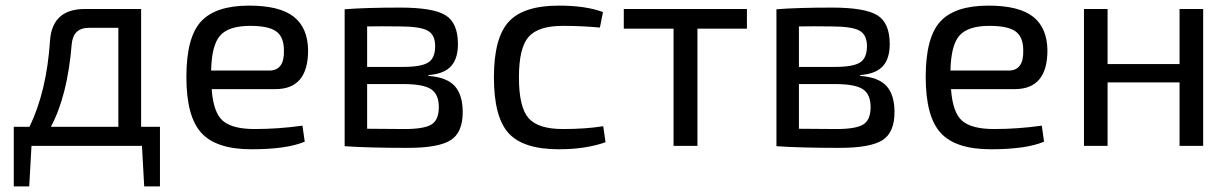

<svg xmlns="http://www.w3.org/2000/svg" viewBox="-20 -519 4379 683"><path d="M549 -68V144H493L485 0H92L84 144H29V-68H85Q146 -194 158 -375Q166 -487 282 -487H482V-68ZM401 -68V-420H296Q240 -420 235 -361Q220 -178 161 -68Z M886 -60Q970 -60 1056 -72L1064 -15Q1000 12 875 12Q749 12 696 -46.5Q643 -105 643 -245Q643 -386 695 -442.5Q747 -499 866 -499Q975 -499 1025 -459.5Q1075 -420 1076 -340Q1076 -202 960 -202H733Q739 -118 773 -89Q807 -60 886 -60ZM870 -427Q794 -427 763.5 -393Q733 -359 731 -268H938Q992 -268 990 -340Q990 -387 963 -407Q936 -427 870 -427Z M1504 -252V-249Q1570 -244 1598 -212.5Q1626 -181 1626 -120Q1626 -47 1582.5 -20Q1539 7 1431 7Q1289 7 1206 1V-486Q1279 -492 1404 -492Q1520 -492 1564.5 -465Q1609 -438 1609 -362Q1609 -310 1584 -283Q1559 -256 1504 -252ZM1401 -425Q1332 -426 1286 -425V-281H1414Q1478 -281 1503 -296.5Q1528 -312 1528 -355Q1528 -396 1500.5 -410.5Q1473 -425 1401 -425ZM1286 -61 1419 -60Q1488 -60 1514.5 -76Q1541 -92 1541 -138Q1541 -184 1513 -202Q1485 -220 1414 -220H1286Z M1968 -499Q2064 -499 2125 -476L2114 -421Q2048 -427 1982 -427Q1895 -427 1860.5 -388Q1826 -349 1826 -244Q1826 -138 1860 -99Q1894 -60 1982 -60Q2063 -60 2126 -70L2134 -13Q2063 12 1968 12Q1841 12 1789 -45.5Q1737 -103 1737 -244Q1737 -384 1789.5 -441.5Q1842 -499 1968 -499Z M2637 -417H2461V0H2376V-417H2199V-487H2637Z M3040 -252V-249Q3106 -244 3134 -212.5Q3162 -181 3162 -120Q3162 -47 3118.5 -20Q3075 7 2967 7Q2825 7 2742 1V-486Q2815 -492 2940 -492Q3056 -492 3100.5 -465Q3145 -438 3145 -362Q3145 -310 3120 -283Q3095 -256 3040 -252ZM2937 -425Q2868 -426 2822 -425V-281H2950Q3014 -281 3039 -296.5Q3064 -312 3064 -355Q3064 -396 3036.5 -410.5Q3009 -425 2937 -425ZM2822 -61 2955 -60Q3024 -60 3050.5 -76Q3077 -92 3077 -138Q3077 -184 3049 -202Q3021 -220 2950 -220H2822Z M3516 -60Q3600 -60 3686 -72L3694 -15Q3630 12 3505 12Q3379 12 3326 -46.5Q3273 -105 3273 -245Q3273 -386 3325 -442.5Q3377 -499 3496 -499Q3605 -499 3655 -459.5Q3705 -420 3706 -340Q3706 -202 3590 -202H3363Q3369 -118 3403 -89Q3437 -60 3516 -60ZM3500 -427Q3424 -427 3393.5 -393Q3363 -359 3361 -268H3568Q3622 -268 3620 -340Q3620 -387 3593 -407Q3566 -427 3500 -427Z M4260 -487V0H4176V-226H3920V0H3836V-487H3920V-291H4176V-487Z"/></svg>

Font: Exo 2
Style: Regular
Weight: 400
Designer: Natanael Gama
Version: Version 1.001;PS 001.001;hotconv 1.0.70;makeotf.lib2.5.58329